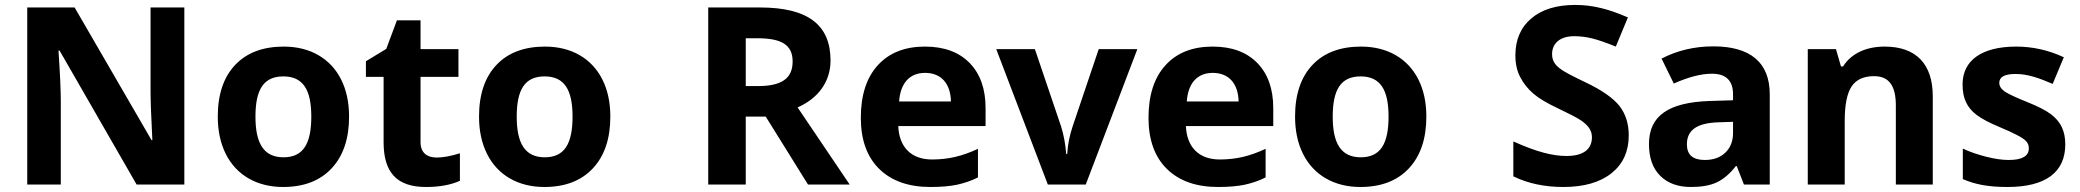

<svg xmlns="http://www.w3.org/2000/svg" viewBox="-20 -744 8384 774"><path d="M723.1 -713.9H586.9V-376C586.9 -337.4 589.4 -272 594.2 -179.2H590.8L280.8 -713.9H89.8V0H225.1V-335.9C225.1 -376.5 222.2 -444.8 215.8 -540H220.2L530.8 0H723.1Z M1387.2 -273.9C1387.2 -331.1 1376.5 -381.3 1355 -423.8C1312 -509.3 1229 -556.2 1124 -556.2C1039.6 -556.2 974.1 -531.2 927.7 -481.9C881.3 -432.6 857.9 -363.3 857.9 -273.9C857.9 -216.8 868.7 -166.5 890.1 -123.5C933.1 -37.6 1016.1 9.8 1121.1 9.8C1204.6 9.8 1270 -15.1 1316.9 -65.4C1363.8 -115.7 1387.2 -185.1 1387.2 -273.9ZM1009.8 -273.9C1009.8 -382.8 1042.5 -436 1122.1 -436C1202.1 -436 1234.9 -381.8 1234.9 -273.9C1234.9 -165 1202.6 -109.9 1123 -109.9C1043 -109.9 1009.8 -166 1009.8 -273.9Z M1740.2 -108.9C1701.2 -108.9 1675.3 -128.4 1675.3 -170.9V-434.1H1828.1V-545.9H1675.3V-662.1H1580.1L1537.1 -546.9L1455.1 -497.1V-434.1H1526.4V-170.9C1526.4 -50.3 1578.1 9.8 1697.3 9.8C1751.5 9.8 1796.9 1.5 1834 -15.1V-126C1797.4 -114.7 1766.1 -108.9 1740.2 -108.9Z M2440.4 -273.9C2440.4 -331.1 2429.7 -381.3 2408.2 -423.8C2365.2 -509.3 2282.2 -556.2 2177.2 -556.2C2092.8 -556.2 2027.3 -531.2 1981 -481.9C1934.6 -432.6 1911.1 -363.3 1911.1 -273.9C1911.1 -216.8 1921.9 -166.5 1943.4 -123.5C1986.3 -37.6 2069.3 9.8 2174.3 9.8C2257.8 9.8 2323.2 -15.1 2370.1 -65.4C2417 -115.7 2440.4 -185.1 2440.4 -273.9ZM2063 -273.9C2063 -382.8 2095.7 -436 2175.3 -436C2255.4 -436 2288.1 -381.8 2288.1 -273.9C2288.1 -165 2255.9 -109.9 2176.3 -109.9C2096.2 -109.9 2063 -166 2063 -273.9Z M3066.9 -273.9 3237.3 0H3405.3L3195.3 -311C3279.8 -348.1 3328.1 -416 3328.1 -500C3328.1 -644 3236.8 -713.9 3043 -713.9H2835V0H2986.3V-273.9ZM2986.3 -589.8H3032.2C3129.9 -589.8 3175.3 -564 3175.3 -496.1C3175.3 -427.7 3130.9 -397 3035.2 -397H2986.3Z M3730.5 9.8C3772.9 9.8 3809.1 6.8 3838.9 0.5C3868.7 -6.3 3896.5 -15.6 3922.4 -28.8V-144C3858.4 -114.3 3803.2 -101.1 3737.3 -101.1C3652.8 -101.1 3604.5 -151.4 3601.1 -235.8H3953.1V-308.1C3953.1 -385.7 3931.6 -446.3 3888.7 -490.2C3845.7 -534.2 3785.6 -556.2 3708.5 -556.2C3627.9 -556.2 3564.5 -531.2 3519 -481.4C3473.1 -431.2 3450.2 -360.4 3450.2 -269C3450.2 -180.2 3475.1 -111.3 3524.4 -63C3573.7 -14.6 3642.6 9.8 3730.5 9.8ZM3709.5 -450.2C3772.5 -450.2 3812 -408.7 3813.5 -335H3604.5C3609.9 -408.7 3646.5 -450.2 3709.5 -450.2Z M4356.9 0 4564.9 -545.9H4409.2L4304.2 -234.9C4291.5 -197.3 4284.2 -159.7 4282.2 -123H4278.3C4274.9 -163.6 4268.1 -201.2 4257.3 -234.9L4151.9 -545.9H3996.1L4204.1 0Z M4890.1 9.8C4932.6 9.8 4968.8 6.8 4998.5 0.5C5028.3 -6.3 5056.2 -15.6 5082 -28.8V-144C5018.1 -114.3 4962.9 -101.1 4897 -101.1C4812.5 -101.1 4764.2 -151.4 4760.7 -235.8H5112.8V-308.1C5112.8 -385.7 5091.3 -446.3 5048.3 -490.2C5005.4 -534.2 4945.3 -556.2 4868.2 -556.2C4787.6 -556.2 4724.1 -531.2 4678.7 -481.4C4632.8 -431.2 4609.9 -360.4 4609.9 -269C4609.9 -180.2 4634.8 -111.3 4684.1 -63C4733.4 -14.6 4802.2 9.8 4890.1 9.8ZM4869.1 -450.2C4932.1 -450.2 4971.7 -408.7 4973.1 -335H4764.2C4769.5 -408.7 4806.2 -450.2 4869.1 -450.2Z M5730 -273.9C5730 -331.1 5719.2 -381.3 5697.8 -423.8C5654.8 -509.3 5571.8 -556.2 5466.8 -556.2C5382.3 -556.2 5316.9 -531.2 5270.5 -481.9C5224.1 -432.6 5200.7 -363.3 5200.7 -273.9C5200.7 -216.8 5211.4 -166.5 5232.9 -123.5C5275.9 -37.6 5358.9 9.8 5463.9 9.8C5547.4 9.8 5612.8 -15.1 5659.7 -65.4C5706.5 -115.7 5730 -185.1 5730 -273.9ZM5352.5 -273.9C5352.5 -382.8 5385.3 -436 5464.8 -436C5544.9 -436 5577.6 -381.8 5577.6 -273.9C5577.6 -165 5545.4 -109.9 5465.8 -109.9C5385.7 -109.9 5352.5 -166 5352.5 -273.9Z M6545.9 -198.2C6545.9 -244.6 6533.7 -284.2 6508.8 -316.4C6483.9 -348.1 6438.5 -380.4 6371.6 -412.1C6321.3 -436 6289.1 -453.1 6275.9 -462.4C6248.5 -481 6236.8 -499 6236.8 -525.9C6236.8 -568.8 6268.6 -598.1 6325.7 -598.1C6349.6 -598.1 6374.5 -595.2 6399.4 -588.9C6424.3 -582.5 6455.6 -571.8 6493.7 -556.2L6542.5 -673.8C6468.8 -705.6 6404.8 -724.1 6330.6 -724.1C6254.9 -724.1 6195.8 -706.1 6153.3 -669.9C6110.4 -633.8 6088.9 -584 6088.9 -521C6088.9 -487.3 6095.2 -458 6108.4 -433.1C6121.6 -408.2 6138.7 -386.2 6160.6 -367.2C6182.6 -348.1 6215.3 -328.6 6258.8 -308.1C6305.2 -286.1 6336.4 -270 6351.6 -259.8C6381.8 -239.7 6397.5 -218.8 6397.5 -190.9C6397.5 -140.6 6360.8 -115.2 6294.4 -115.2C6266.6 -115.2 6236.3 -119.6 6203.1 -128.4C6169.4 -137.2 6128.9 -152.3 6080.6 -173.8V-33.2C6139.2 -4.4 6206.5 9.8 6282.7 9.8C6365.2 9.8 6430.2 -8.8 6476.6 -45.9C6522.9 -83 6545.9 -133.8 6545.9 -198.2Z M7114.3 0V-363.8C7114.3 -494.1 7033.7 -557.1 6887.2 -557.1C6810.5 -557.1 6741.2 -540.5 6678.2 -507.8L6727.5 -407.2C6786.6 -433.6 6837.9 -446.8 6881.3 -446.8C6938 -446.8 6966.3 -418.9 6966.3 -363.8V-339.8L6871.6 -336.9C6708 -331.1 6627.4 -278.8 6627.4 -163.1C6627.4 -107.9 6642.6 -64.9 6672.9 -35.2C6702.6 -5.4 6744.1 9.8 6796.4 9.8C6838.9 9.8 6873.5 3.9 6900.4 -8.8C6926.8 -21 6952.6 -42.5 6977.5 -74.2H6981.4L7010.3 0ZM6966.3 -208C6966.3 -175.3 6956.1 -148.9 6935.5 -128.9C6914.6 -108.9 6887.2 -99.1 6852.5 -99.1C6804.2 -99.1 6780.3 -120.1 6780.3 -162.1C6780.3 -220.7 6822.3 -248.5 6908.7 -251L6966.3 -252.9Z M7771.5 -356C7771.5 -485.4 7704.6 -556.2 7577.6 -556.2C7503.4 -556.2 7442.9 -528.8 7409.7 -476.1H7401.4L7381.3 -545.9H7267.6V0H7416.5V-256.8C7416.5 -321.3 7425.8 -367.7 7444.3 -395.5C7462.9 -423.3 7493.2 -437 7534.7 -437C7595.7 -437 7622.6 -397.5 7622.6 -318.8V0H7771.5Z M8305.7 -162.1C8305.7 -189 8300.8 -212.4 8291.5 -231.9C8282.2 -251.5 8267.6 -268.6 8247.6 -283.7C8227.5 -298.8 8196.3 -314.9 8153.8 -332C8106 -351.1 8075.2 -365.7 8061 -375.5C8046.9 -385.3 8039.6 -397 8039.6 -410.2C8039.6 -434.1 8061.5 -445.8 8105.5 -445.8C8154.8 -445.8 8200.2 -429.2 8254.9 -405.8L8299.8 -513.2C8237.8 -542 8173.8 -556.2 8107.9 -556.2C7969.7 -556.2 7891.6 -501 7891.6 -403.8C7891.6 -375.5 7896 -351.6 7905.3 -332.5C7914.1 -313 7928.2 -295.9 7948.2 -280.8C7967.8 -265.6 7998.5 -249.5 8040.5 -231.9C8069.8 -219.7 8093.3 -209 8110.8 -199.7C8146 -181.2 8158.7 -169.4 8158.7 -146C8158.7 -114.7 8131.8 -99.1 8077.6 -99.1C8051.3 -99.1 8021 -103.5 7986.3 -112.3C7951.7 -121.1 7920.4 -131.8 7892.6 -145V-22C7941.4 -1 7993.2 9.8 8072.8 9.8C8227.5 9.8 8305.7 -50.3 8305.7 -162.1Z"/></svg>

Font: Noto Reveo Sans
Style: Bold
Weight: 700
Designer: Monotype Design team
Foundry: Monotype Imaging Inc.
Version: Version 1.04